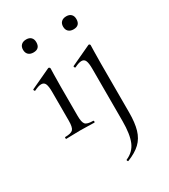

<svg xmlns="http://www.w3.org/2000/svg" viewBox="-212 -696 949 1078"><g transform="rotate(-30 263.0 -157.0)"><path d="M53.4 0Q51.2 0 51.2 -6Q51.2 -12 53.4 -12Q92.4 -12 104.6 -25.3Q116.8 -38.6 116.8 -81V-268Q116.8 -303.4 109.9 -319.7Q103 -336 84.4 -336Q75.8 -336 64.7 -332.6Q53.6 -329.2 38.6 -321.8Q34.6 -320.8 32.1 -326.4Q29.6 -332 33.4 -333.8L162.8 -394.2Q165.6 -395.2 166.6 -395.2Q169.2 -395.2 172.2 -392.6Q175.2 -390 175.2 -386.8Q175.2 -378.8 174.2 -348Q173.2 -317.2 173.2 -269.2V-81Q173.2 -38.6 184.7 -25.3Q196.2 -12 236 -12Q239 -12 239 -6Q239 0 236 0Q218.4 0 194.8 -1Q171.2 -2 144.6 -2Q119 -2 95.4 -1Q71.8 0 53.4 0ZM137.4 -511.8Q116.6 -511.8 104.9 -523Q93.2 -534.2 93.2 -554.4Q93.2 -574 104.9 -585.1Q116.6 -596.2 137.4 -596.2Q157.4 -596.2 168.4 -585.1Q179.4 -574 179.4 -554.4Q179.4 -511.8 137.4 -511.8ZM435.4 -386.8Q435.4 -378.8 434.4 -348Q433.4 -317.2 433.4 -269.2V48Q433.4 114 420.5 158.5Q407.6 203 377.1 232Q346.6 261 293 282Q291 283 288.5 277.5Q286 272 288.2 271Q338 250 357.5 203Q377 156 377 71V-268Q377 -303.4 370.2 -319.7Q363.4 -336 345.6 -336Q337 -336 325.9 -332.6Q314.8 -329.2 299.8 -321.8Q295.8 -320.8 293.2 -326.4Q290.6 -332 294.4 -333.8L423.8 -394.2Q425.8 -395.2 426.8 -395.2Q430.2 -395.2 432.8 -392.6Q435.4 -390 435.4 -386.8ZM397.2 -511.8Q376.4 -511.8 364.7 -523Q353 -534.2 353 -554.4Q353 -574 364.7 -585.1Q376.4 -596.2 397.2 -596.2Q417.2 -596.2 428.2 -585.1Q439.2 -574 439.2 -554.4Q439.2 -511.8 397.2 -511.8Z"/></g></svg>

Font: Cormorant Garamond Light
Style: Regular
Weight: 300
Designer: Christian Thalmann (Catharsis Fonts)
Foundry: Catharsis Fonts
Version: Version 4.001